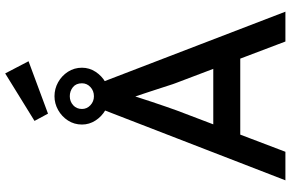

<svg xmlns="http://www.w3.org/2000/svg" viewBox="-210 -910 1120 740"><g transform="rotate(-90 350.0 -540.0)"><path d="M25 0 296 -700H406L675 0H560L400 -422Q397 -429 388.5 -456Q380 -483 369 -516Q358 -549 349 -576.5Q340 -604 337 -612L360 -613Q354 -596 345.5 -570Q337 -544 327.5 -515Q318 -486 309 -460.5Q300 -435 294 -418L135 0ZM145 -174 185 -278H503L549 -174ZM349 -679Q321 -679 296 -693.5Q271 -708 255.5 -732Q240 -756 240 -784Q240 -814 255.5 -838Q271 -862 296 -876Q321 -890 349 -890Q378 -890 403 -876Q428 -862 443.5 -838Q459 -814 459 -784Q459 -756 443.5 -732Q428 -708 403 -693.5Q378 -679 349 -679ZM349 -738Q370 -738 384.5 -751.5Q399 -765 399 -784Q399 -807 384 -819Q369 -831 349 -831Q329 -831 314.5 -818Q300 -805 300 -784Q300 -765 314.5 -751.5Q329 -738 349 -738ZM282 -915 254 -967 437 -1080 484 -990Z"/></g></svg>

Font: Lexend Medium
Style: Regular
Weight: 500
Designer: Bonnie Shaver-Troup, Thomas Jockin
Foundry: Lexend
Version: Version 1.005